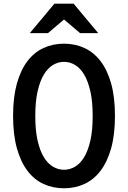

<svg xmlns="http://www.w3.org/2000/svg" viewBox="-20 -1016 698 1047"><path d="M329.1 10.7Q268.6 10.7 217.5 -12.7Q166.5 -36.1 129.6 -84.7Q92.8 -133.3 72 -207.8Q51.3 -282.2 51.3 -384.3Q51.3 -485.8 72 -560.1Q92.8 -634.3 129.6 -682.6Q166.5 -731 217.5 -754.4Q268.6 -777.8 329.1 -777.8Q389.2 -777.8 440.2 -754.4Q491.2 -731 528.3 -682.6Q565.4 -634.3 586.2 -560.1Q606.9 -485.8 606.9 -384.3Q606.9 -282.2 586.2 -207.8Q565.4 -133.3 528.3 -84.7Q491.2 -36.1 440.2 -12.7Q389.2 10.7 329.1 10.7ZM329.1 -90.3Q360.4 -90.3 388.7 -106.7Q417 -123 438.5 -158.2Q460 -193.4 472.7 -249Q485.4 -304.7 485.4 -383.3Q485.4 -462.4 472.7 -518.3Q460 -574.2 438.5 -609.9Q417 -645.5 388.7 -662.1Q360.4 -678.7 329.1 -678.7Q297.9 -678.7 269.5 -662.1Q241.2 -645.5 219.5 -609.9Q197.8 -574.2 185.1 -518.3Q172.4 -462.4 172.4 -383.3Q172.4 -304.7 185.1 -249Q197.8 -193.4 219.5 -158.2Q241.2 -123 269.5 -106.7Q297.9 -90.3 329.1 -90.3ZM142.6 -835.4 276.9 -996.1H381.3L515.6 -835.4H416.5L329.1 -909.7L241.7 -835.4Z"/></svg>

Font: Tauri
Style: Regular
Weight: 400
Designer: Yvonne Schüttler
Foundry: Yvonne Schüttler
Version: Version 1.003; ttfautohint (v0.93.8-669f) -l 13 -r 13 -G 200